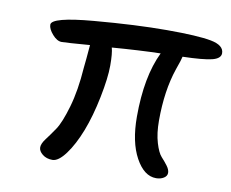

<svg xmlns="http://www.w3.org/2000/svg" viewBox="-65 -644 854 711"><g transform="rotate(10 362.0 -288.5)"><path d="M724 -513Q724 -493 692 -485Q660 -477 582 -475Q580 -464 566 -425Q537 -340 537 -227Q537 -179 547.5 -144Q558 -109 570.5 -95.5Q583 -82 593.5 -68Q604 -54 604 -42Q604 -30 592 -22.5Q580 -15 563 -15Q518 -15 486 -73.5Q454 -132 454 -227Q454 -378 500 -473Q421 -471 318 -463Q324 -442 324 -396Q324 -350 309 -275.5Q294 -201 272 -144.5Q250 -88 223 -51.5Q196 -15 173.5 -15Q151 -15 136 -27Q121 -39 121 -53Q121 -67 135.5 -86Q150 -105 168 -131.5Q186 -158 204.5 -221.5Q223 -285 229 -372Q232 -397 237 -458Q149 -451 131.5 -451Q114 -451 96.5 -471Q79 -491 79 -507Q79 -535 235.5 -548.5Q392 -562 508.5 -562Q625 -562 674.5 -552.5Q724 -543 724 -513Z"/></g></svg>

Font: Kalam
Style: Regular
Weight: 400
Designer: Lipi Raval (Devanagari and Latin), Jonny Pinhorn (Latin)
Foundry: Indian Type Foundry
Version: Version 2.001;PS 1.0;hotconv 1.0.79;makeotf.lib2.5.61930; tt